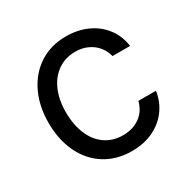

<svg xmlns="http://www.w3.org/2000/svg" viewBox="-129 -660 787 794"><g transform="rotate(-30 264.5 -263.0)"><path d="M42 -262.7Q42 -342.8 72 -405Q102.1 -467.3 156.5 -502.2Q210.9 -537.1 282.2 -537.1Q338.4 -537.1 383.8 -516.4Q429.2 -495.6 457.8 -457.8Q486.3 -419.9 493.2 -370.1H409.2Q403.3 -395.5 386.7 -416.5Q370.1 -437.5 344 -450.2Q317.9 -462.9 284.2 -462.9Q237.3 -462.9 201.4 -438.5Q165.5 -414.1 145.8 -369.4Q126 -324.7 126 -265.6Q126 -204.6 145.3 -159.2Q164.6 -113.8 200.4 -89.1Q236.3 -64.5 284.2 -64.5Q331.5 -64.5 365 -88.6Q398.4 -112.8 409.2 -156.2H493.2Q486.3 -108.4 459 -70.6Q431.6 -32.7 386.7 -11Q341.8 10.7 284.2 10.7Q210.4 10.7 155.5 -24.2Q100.6 -59.1 71.3 -121.1Q42 -183.1 42 -262.7Z"/></g></svg>

Font: Pretendard Std
Style: Regular
Weight: 400
Designer: Base glyphs from Inter by Rasmus Andersson; Hangeul glyphs from Noto Sans CJK(Source Han Sans) by Jang Soo-young and Kan
Foundry: Kil Hyung-jin
Version: Version 1.309